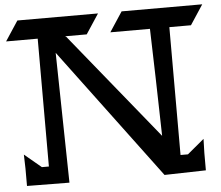

<svg xmlns="http://www.w3.org/2000/svg" viewBox="-86 -883 1101 956"><g transform="rotate(-5 464.5 -405.0)"><path d="M35 -820H438L373 -721H265L271 -717L703 -185L696 -477L689 -721H491L556 -820H959L894 -721H786V-82H823L907 -152L905 -82V5L698 10L211 -643L223 7L11 5V-82L9 -152L93 -82H128V-721H-30Z"/></g></svg>

Font: Holi Hai
Style: Regular
Weight: 400
Designer: Dr Anirban Mitra
Foundry: Dr Anirban Mitra
Version: Version 0.5